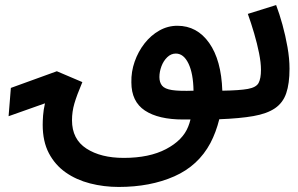

<svg xmlns="http://www.w3.org/2000/svg" viewBox="-20 -468 1180 760"><path d="M705 5Q607 5 553.5 -30.5Q500 -66 500 -142Q499 -184 513 -224Q527 -264 552 -296Q577 -328 610.5 -347Q644 -366 682 -366Q760 -366 808 -298Q856 -230 860 -109Q928 -110 961 -116Q994 -122 1003.5 -139.5Q1013 -157 1013 -192Q1013 -220 1005.5 -257.5Q998 -295 986 -336Q974 -377 961 -413L1073 -448Q1086 -414 1098 -370.5Q1110 -327 1118 -281.5Q1126 -236 1126 -196Q1126 -137 1113 -99Q1100 -61 1068.5 -39.5Q1037 -18 983 -8.5Q929 1 848 4Q835 56 813 98Q765 188 670 230Q575 272 450 272Q391 272 336.5 258Q282 244 240 214.5Q198 185 173.5 138.5Q149 92 149 26Q149 11 150.5 -10.5Q152 -32 158 -59L14 -8L23 -120L205 -186L306 -143Q284 -91 274.5 -58.5Q265 -26 265 8Q265 83 322 120Q379 157 470 157Q571 157 637.5 122Q704 87 725 33Q730 21 734 5Q720 5 705 5ZM611 -163Q611 -142 621.5 -129Q632 -116 661 -111.5Q690 -107 746 -109Q745 -177 726 -216.5Q707 -256 676 -256Q657 -256 642 -241.5Q627 -227 619 -205.5Q611 -184 611 -163Z"/></svg>

Font: Noto Sans Arabic UI SmCn SmBd
Style: Regular
Weight: 600
Width: 4
Designer: Monotype Design Team, Nadine Chahine and Nizar Qandah
Foundry: Monotype Imaging Inc.
Version: Version 2.010; ttfautohint (v1.8.4.7-5d5b)